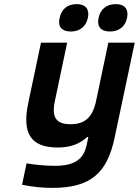

<svg xmlns="http://www.w3.org/2000/svg" viewBox="-20 -707 674 932"><path d="M536 -37 634 -500H506L446 -215C429 -138 393 -104 322 -104C252 -104 230 -138 246 -215L306 -500H179L118 -211C85 -59 129 9 261 9C326 9 370 -11 403 -42H409L401 -5C387 62 348 98 246 98C206 98 149 93 109 86L87 190C144 201 188 205 235 205C421 205 500 132 536 -37ZM269 -618C260 -579 279 -554 324 -554C368 -554 397 -579 406 -618L407 -621C415 -662 396 -687 352 -687C307 -687 278 -662 270 -621ZM458 -618C450 -579 469 -554 514 -554C558 -554 588 -579 596 -618L597 -621C605 -662 586 -687 542 -687C497 -687 467 -662 459 -621Z"/></svg>

Font: LT Wave Mono Bold
Style: Italic
Weight: 700
Designer: Daniel Lyons
Version: Version 2.5 (Glyphs App)